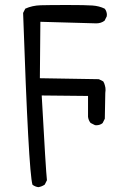

<svg xmlns="http://www.w3.org/2000/svg" viewBox="-20 -629 540 771"><path d="M333.5 -243.7V-159.7Q335.4 -145.5 343.8 -135.3L361.3 -126.5Q363.8 -126 366.2 -126Q381.8 -126 392.1 -134.8L400.9 -152.3L402.8 -255.4Q403.8 -261.7 403.8 -266.8Q403.8 -272 403.3 -276.4Q402.8 -280.8 401.4 -285.2Q399.4 -294.4 394.5 -302.2L377 -311L140.1 -314.9L142.1 -541.5L366.7 -535.2Q385.7 -535.2 399.9 -545.9L408.7 -563.5Q409.2 -566.4 409.2 -570.8Q409.2 -575.2 407.2 -581.8Q405.3 -588.4 400.4 -594.2Q378.4 -605 351.1 -606.9Q323.2 -608.9 250.5 -608.9Q177.7 -608.9 143.6 -607.9Q109.4 -606.9 81.5 -594.2L72.8 -577.1Q94.7 60.5 110.4 112.8Q120.6 120.6 133.8 122.6Q147.5 120.6 159.7 112.3L168.5 94.7Q164.1 57.6 147.5 -245.6Z"/></svg>

Font: Bakudai
Style: Light
Weight: 300
Version: Version 1.48